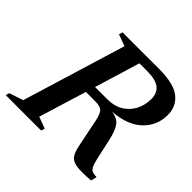

<svg xmlns="http://www.w3.org/2000/svg" viewBox="-191 -840 1013 1013"><g transform="rotate(45 315.5 -333.5)"><path d="M181 -44.5 246 -20.5 239.5 0H-24.5L-18.5 -20.5L59.5 -46.5L236 -625.5L171 -649.5L177 -670H449.5Q560 -670 607.2 -632.2Q654.5 -594.5 654.5 -530.5Q654.5 -451.5 598.2 -397.2Q542 -343 433.5 -335Q479.5 -328.5 498.2 -300.8Q517 -273 528 -223L554 -105Q561.5 -71 570 -55.8Q578.5 -40.5 590.8 -36.8Q603 -33 620.5 -33L612 0Q542.5 5.5 508 0.2Q473.5 -5 459.2 -26.2Q445 -47.5 437 -89.5L407 -237.5Q397.5 -284.5 382.5 -297.8Q367.5 -311 336 -311H262.5ZM370.5 -363.5Q421.5 -363.5 457.8 -385.5Q494 -407.5 513.8 -445Q533.5 -482.5 533.5 -529.5Q533.5 -572 505.5 -594.8Q477.5 -617.5 411.5 -617.5H355.5L278.5 -363.5Z"/></g></svg>

Font: Newsreader 16pt SemiBold
Style: Italic
Weight: 600
Italic angle: -17°
Designer: Hugues Gentile
Foundry: Production Type
Version: Version 1.003; ttfautohint (v1.8.3)